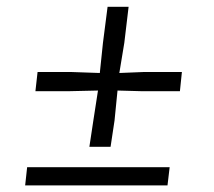

<svg xmlns="http://www.w3.org/2000/svg" viewBox="-20 -560 646 580"><path d="M250 -116.5 262 -196 276 -286.5 188 -284.5H87L93.5 -342.5H195L281.5 -339.5L291 -430.5L305 -539.5H368.5L355.5 -430.5L340.5 -339.5L414.5 -342.5H529.5L523.5 -284.5H408L335 -286.5L326 -196L314 -116.5ZM56 0 62 -55H492.5L486 0Z"/></svg>

Font: Merriweather 48pt Light
Style: Italic
Weight: 300
Italic angle: -7.8°
Version: Version 2.101